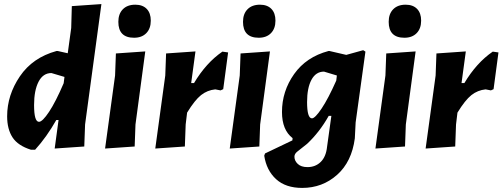

<svg xmlns="http://www.w3.org/2000/svg" viewBox="-20 -724 2463 941"><path d="M263 -474 312 -463 329 -587 332 -694 477 -704 397 -114 393 -6 248 4 267 -136H256Q209 -53 152 10H132Q68 -10 41.5 -50.5Q15 -91 15 -154Q15 -258 77.5 -350Q140 -442 257 -474ZM147 -209Q147 -127 171 -127Q188 -127 220.5 -176Q253 -225 292 -316L296 -347L232 -366Q191 -366 169 -323.5Q147 -281 147 -209Z M643 -701Q679 -701 699 -680.5Q719 -660 719 -623Q719 -584 697 -561.5Q675 -539 637 -539Q560 -539 560 -617Q560 -656 582 -678.5Q604 -701 643 -701ZM692 -472 644 -114 640 -6 495 4 544 -354 548 -462Z M938 -472 917 -317H931Q990 -416 1070 -471L1098 -467L1074 -287L1061 -281L1035 -286Q996 -282 965.5 -258Q935 -234 897 -172L890 -114L886 -6L741 4L790 -354L794 -462Z M1254 -701Q1290 -701 1310 -680.5Q1330 -660 1330 -623Q1330 -584 1308 -561.5Q1286 -539 1248 -539Q1171 -539 1171 -617Q1171 -656 1193 -678.5Q1215 -701 1254 -701ZM1303 -472 1255 -114 1251 -6 1106 4 1155 -354 1159 -462Z M1595 -474 1677 -455 1760 -478 1771 -471 1723 -124 1719 -46Q1704 69 1632 133Q1560 197 1461 197Q1380 197 1333 154Q1286 111 1275 39L1279 28L1413 -36L1414 -47Q1362 -87 1362 -175Q1362 -277 1421.5 -361Q1481 -445 1590 -474ZM1485 -224Q1485 -144 1509 -144Q1524 -144 1556.5 -192.5Q1589 -241 1628 -329L1631 -354L1568 -373Q1528 -373 1506.5 -333Q1485 -293 1485 -224ZM1487 95Q1526 95 1552 69.5Q1578 44 1583 -5L1604 -156H1591Q1546 -76 1485 -19L1437 19Q1423 30 1423 44Q1423 64 1439.5 79.5Q1456 95 1487 95Z M1968 -701Q2004 -701 2024 -680.5Q2044 -660 2044 -623Q2044 -584 2022 -561.5Q2000 -539 1962 -539Q1885 -539 1885 -617Q1885 -656 1907 -678.5Q1929 -701 1968 -701ZM2017 -472 1969 -114 1965 -6 1820 4 1869 -354 1873 -462Z M2263 -472 2242 -317H2256Q2315 -416 2395 -471L2423 -467L2399 -287L2386 -281L2360 -286Q2321 -282 2290.5 -258Q2260 -234 2222 -172L2215 -114L2211 -6L2066 4L2115 -354L2119 -462Z"/></svg>

Font: Alegreya Sans ExtraBold
Style: Italic
Weight: 800
Italic angle: -7°
Designer: Juan Pablo del Peral
Foundry: Huerta Tipografica
Version: Version 2.007